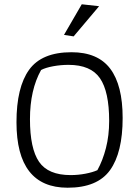

<svg xmlns="http://www.w3.org/2000/svg" viewBox="-20 -868 650 897"><path d="M279 -705 362 -848 443 -839 324 -698ZM57 -297Q57 -460 116 -542Q175 -624 314 -624Q437 -624 495 -547Q553 -470 553 -317Q553 -155 494 -73Q435 9 296 9Q57 9 57 -297ZM435 -73Q460 -118 475 -176.5Q490 -235 490 -303Q490 -440 447 -502.5Q404 -565 300 -565Q264 -565 228.5 -558.5Q193 -552 172 -541Q120 -448 120 -311Q120 -174 162.5 -112Q205 -50 310 -50Q345 -50 379 -56.5Q413 -63 435 -73Z"/></svg>

Font: Athiti
Style: Regular
Weight: 400
Designer: CadsonDemak Team
Foundry: CadsonDemak
Version: Version 1.033